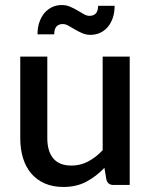

<svg xmlns="http://www.w3.org/2000/svg" viewBox="-20 -735 601 763"><path d="M168 -510H60.5V-185.5C60.5 -156.8 64.2 -130.6 71.5 -106.8C78.8 -82.9 89.8 -62.5 104.2 -45.5C118.8 -28.5 136.7 -15.3 158 -6C179.3 3.3 204 8 232 8C266.7 8 297.1 1 323.2 -13C349.4 -27 373.3 -45.3 395 -68L403 -20.5C407 -6.8 416.2 0 430.5 0H495.5V-510H388V-138C370 -119 350.7 -104.1 330.2 -93.2C309.7 -82.4 287.7 -77 264 -77C231.7 -77 207.6 -86.5 191.7 -105.5C175.9 -124.5 168 -151.2 168 -185.5ZM335.5 -672C328.5 -672 321.1 -674.2 313.2 -678.8C305.4 -683.2 297 -688.2 288 -693.5C279 -698.8 269.3 -703.8 259 -708.2C248.7 -712.8 237.5 -715 225.5 -715C211.5 -715 198.6 -712.2 186.7 -706.5C174.9 -700.8 164.7 -692.9 156.2 -682.8C147.7 -672.6 141.1 -660.3 136.2 -646C131.4 -631.7 129 -615.8 129 -598.5H195.5C195.5 -612.8 198.5 -623.2 204.5 -629.8C210.5 -636.2 218.8 -639.5 229.5 -639.5C236.5 -639.5 244 -637.2 252 -632.8C260 -628.2 268.5 -623.3 277.5 -618C286.5 -612.7 296.2 -607.8 306.5 -603.2C316.8 -598.8 327.8 -596.5 339.5 -596.5C353.5 -596.5 366.4 -599.2 378.2 -604.8C390.1 -610.2 400.2 -618.1 408.7 -628.2C417.2 -638.4 423.8 -650.6 428.5 -664.7C433.2 -678.9 435.5 -694.7 435.5 -712H370C369.7 -697.7 366.5 -687.4 360.5 -681.2C354.5 -675.1 346.2 -672 335.5 -672Z"/></svg>

Font: Lato Semibold
Style: Regular
Weight: 600
Designer: Lukasz Dziedzic
Foundry: tyPoland Lukasz Dziedzic
Version: Version 2.006; 2014-01-15